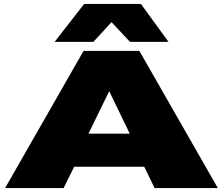

<svg xmlns="http://www.w3.org/2000/svg" viewBox="-20 -961 1138 981"><path d="M6 0 407 -701H692L1093 0H770L717 -109H359L305 0ZM432 -278H643L538 -495ZM259 -747 410 -941H700L841 -747H644L550 -848L457 -747Z"/></svg>

Font: Georama ExtraExtended ExtraBold
Style: Regular
Weight: 800
Width: 8
Designer: Jean-Baptiste Levee
Foundry: Production Type
Version: Version 1.000